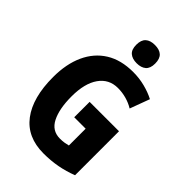

<svg xmlns="http://www.w3.org/2000/svg" viewBox="-270 -1043 1164 1164"><g transform="rotate(45 311.5 -461.5)"><path d="M310 -409H562V-32Q508 -11 452 -0.5Q396 10 333 10Q193 10 120 -86.5Q47 -183 47 -359Q47 -471 84.5 -553Q122 -635 193.5 -679.5Q265 -724 369 -724Q422 -724 470.5 -711.5Q519 -699 557 -679L510 -552Q481 -570 445.5 -580Q410 -590 372 -590Q296 -590 252.5 -528.5Q209 -467 209 -355Q209 -249 240.5 -186.5Q272 -124 340 -124Q361 -124 376.5 -126.5Q392 -129 408 -133V-277H310ZM346 -933Q386 -933 406.5 -914Q427 -895 427 -854Q427 -813 405.5 -794.5Q384 -776 346 -776Q308 -776 286.5 -794.5Q265 -813 265 -854Q265 -895 286 -914Q307 -933 346 -933Z"/></g></svg>

Font: Noto Sans Gujarati UI Condensed ExtraBold
Style: Regular
Weight: 800
Width: 3
Designer: Jelle Bosma - Monotype Design Team, Universal Thirst
Foundry: Monotype Imaging Inc.
Version: Version 2.106; ttfautohint (v1.8.4.7-5d5b)